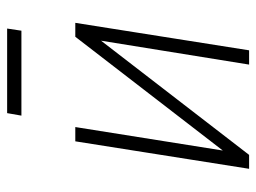

<svg xmlns="http://www.w3.org/2000/svg" viewBox="-110 -608 718 538"><g transform="rotate(-90 249.0 -339.0)"><path d="M45 0 122 -487H162L91 -41H71L415 -487H454L377 0H337L409 -446H428L84 0ZM194 -638 201 -678H438L432 -638Z"/></g></svg>

Font: Nunito Sans 10pt Condensed ExtraLight
Style: Italic
Weight: 250
Width: 3
Italic angle: -9°
Designer: Vernon Adams
Foundry: Vernon Adams
Version: Version 3.101;gftools[0.9.27]